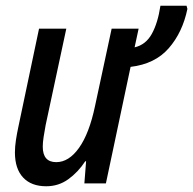

<svg xmlns="http://www.w3.org/2000/svg" viewBox="-20 -639 673 669"><path d="M141 10Q89 10 60.5 -20.5Q32 -51 32 -108Q32 -128 35.5 -151Q39 -174 44 -197L116 -539H211L139 -203Q135 -181 132 -162Q129 -143 129 -128Q129 -74 176 -74Q220 -74 255.5 -124Q291 -174 311 -269L369 -539H463L449 -474Q488 -483 509 -521Q530 -559 539 -619H630L633 -608Q616 -526 568 -471Q520 -416 435 -406L349 0H274L280 -77H277Q252 -39 218 -14.5Q184 10 141 10Z"/></svg>

Font: Noto Sans Condensed Medium
Style: Italic
Weight: 500
Width: 3
Italic angle: -12°
Designer: Monotype Design Team
Foundry: Monotype Imaging Inc.
Version: Version 2.013; ttfautohint (v1.8.4.7-5d5b)